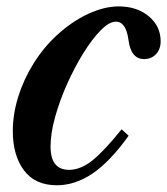

<svg xmlns="http://www.w3.org/2000/svg" viewBox="-20 -554 510 585"><path d="M153.5 10.5Q87 10.5 53 -35Q19 -80.5 19 -154.5Q19 -206 35.5 -259Q52 -312 82 -360.2Q112 -408.5 152 -445.5Q198.5 -488.5 248.2 -511.5Q298 -534.5 341 -534.5Q397.5 -534.5 433.5 -504.2Q469.5 -474 469.5 -428Q469.5 -404.5 455.5 -389.2Q441.5 -374 419 -374Q379 -374 371.5 -432Q364 -488 333 -488Q313 -488 287 -461.8Q261 -435.5 234.2 -392.5Q207.5 -349.5 184.8 -298.8Q162 -248 148 -197.8Q134 -147.5 134 -107.5Q134 -36.5 190.5 -36.5Q225.5 -36.5 261.5 -65.2Q297.5 -94 350.5 -160L372 -140.5Q314.5 -60.5 261.5 -25Q208.5 10.5 153.5 10.5Z"/></svg>

Font: Libre Caslon Condensed Bold
Style: Italic
Weight: 700
Italic angle: -22.583°
Designer: Pablo Impallari, Rodrigo Fuenzalida, Katja Schimmel, Ertekin Erdin
Foundry: Pablo Impallari, Rodrigo Fuenzalida
Version: Version 2.000; ttfautohint (v1.8.4.7-5d5b);gftools[0.9.33]